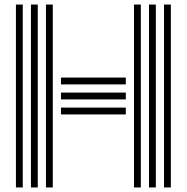

<svg xmlns="http://www.w3.org/2000/svg" viewBox="-20 -824 821 844"><path d="M182 0V-804H212V0ZM50 0V-804H80V0ZM116 0V-804H146V0ZM701 0V-804H731V0ZM569 0V-804H599V0ZM635 0V-804H665V0ZM248 -453V-483H533V-453ZM248 -387V-417H533V-387ZM248 -321V-351H533V-321Z"/></svg>

Font: Zen Tokyo Zoo
Style: Regular
Weight: 400
Designer: Yoshimichi Ohira
Foundry: A-1 Corp ZenFonts
Version: Version 1.002; ttfautohint (v1.8.3)